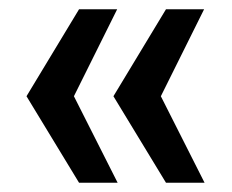

<svg xmlns="http://www.w3.org/2000/svg" viewBox="-20 -471 500 413"><path d="M139 -264 233 -78H150L37 -264L150 -451H232ZM326 -264 420 -78H337L224 -264L337 -451H419Z"/></svg>

Font: Genos
Style: Bold
Weight: 700
Designer: Robert E. Leuschke
Foundry: Robert E. Leuschke
Version: Version 1.010